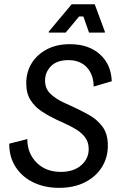

<svg xmlns="http://www.w3.org/2000/svg" viewBox="-20 -870 573 902"><path d="M257.5 12.5Q190 12.5 137.1 -12.9Q84.2 -38.3 53.8 -85Q23.3 -131.7 23.3 -195L108.3 -216.7Q108.3 -150 151.7 -106.2Q195 -62.5 265.8 -62.5Q325.8 -62.5 361.2 -93.3Q396.7 -124.2 396.7 -170Q396.7 -201.7 380.4 -223.8Q364.2 -245.8 338.3 -261.7Q312.5 -277.5 284.2 -290L242.5 -309.2Q207.5 -325.8 175.4 -347.1Q143.3 -368.3 123.3 -400Q103.3 -431.7 103.3 -479.2Q103.3 -530.8 128.3 -572.1Q153.3 -613.3 199.6 -637.9Q245.8 -662.5 308.3 -662.5Q396.7 -662.5 449.6 -614.6Q502.5 -566.7 505 -488.3L420 -463.3Q420 -517.5 388.8 -552.5Q357.5 -587.5 300.8 -587.5Q247.5 -587.5 219.6 -559.2Q191.7 -530.8 191.7 -491.7Q191.7 -453.3 216.7 -429.6Q241.7 -405.8 277.5 -389.2L319.2 -370Q357.5 -352.5 396.2 -331.2Q435 -310 460.8 -275.8Q486.7 -241.7 486.7 -185.8Q486.7 -130 458.8 -85Q430.8 -40 379.2 -13.8Q327.5 12.5 257.5 12.5ZM209.2 -716.7V-721.7L316.7 -850H425L472.5 -721.7V-716.7H398.3L371.7 -792.5H351.7L288.3 -716.7Z"/></svg>

Font: Familjen Grotesk GF
Style: Italic
Weight: 400
Designer: Anders Wikstroem, Jonas Baeckman, Matilda Gysing, Kristian Moeller
Foundry: Familjen STHML AB
Version: Version 2.000; Beta; Release 4; Build 6